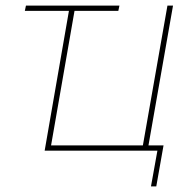

<svg xmlns="http://www.w3.org/2000/svg" viewBox="-20 -540 683 688"><path d="M69 -501H227L140 0H544L521 128H540L566 -19H512L600 -520H580L492 -19H163L247 -501H404L408 -520H73Z"/></svg>

Font: Fixel Text 20240404 Thin
Style: Italic
Weight: 100
Width: 4
Italic angle: -10°
Designer: AlfaBravo + MacPaw
Foundry: Kyrylo Tkachov, Marchela Mozhyna, Serhii Makarenko, Maria Weinstein, Zakhar Kryvoshyya
Version: Version 1.211;Glyphs 3.2 (3225)